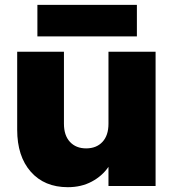

<svg xmlns="http://www.w3.org/2000/svg" viewBox="-20 -777 726 802"><path d="M629.9 -561V0H433.1V-80.1Q407.2 -42 363.5 -18.6Q319.8 4.9 263.2 4.9Q165.5 4.9 108.6 -59.6Q51.8 -124 51.8 -234.9V-561H247.1V-259.8Q247.1 -211.4 272.2 -184.3Q297.4 -157.2 339.8 -157.2Q382.8 -157.2 408 -184.3Q433.1 -211.4 433.1 -259.8V-561ZM136.2 -625V-756.8H551.8V-625Z"/></svg>

Font: Poppins ExtraBold
Style: Regular
Weight: 800
Designer: Ninad Kale (Devanagari), Jonny Pinhorn (Latin)
Foundry: Indian Type Foundry
Version: Version 3.200;PS 1.000;hotconv 16.6.54;makeotf.lib2.5.65590